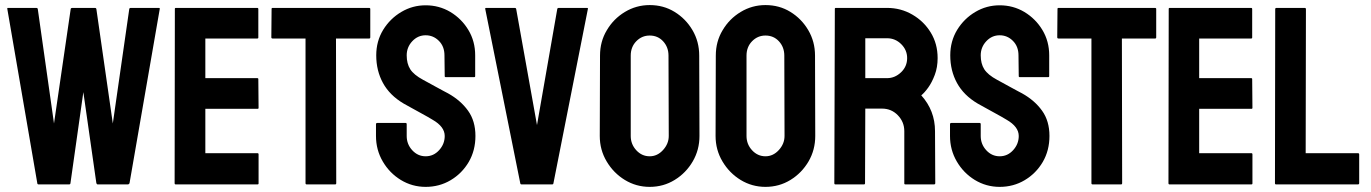

<svg xmlns="http://www.w3.org/2000/svg" viewBox="-20 -727 5404 757"><path d="M252.9 0H131.8Q127.4 0 127 -4.9L8.8 -691.9Q7.8 -695.8 11.7 -695.8H124Q127.9 -695.8 128.9 -691.9L192.9 -240.2L258.8 -691.9Q259.8 -695.8 264.6 -695.8H355Q358.9 -695.8 359.9 -691.9L424.8 -240.2L489.7 -691.9Q490.7 -695.8 494.6 -695.8H606Q610.8 -695.8 609.9 -691.9L490.7 -4.9Q490.2 -2.9 487.8 -1.5L485.8 0H364.7Q361.8 0 359.9 -4.9L308.6 -363.8L257.8 -4.9Q257.3 0 252.9 0Z M995.6 0H672.4Q668.5 0 668.5 -4.9L669.4 -691.9Q669.4 -695.8 673.3 -695.8H994.6Q998.5 -695.8 998.5 -690.9V-579.1Q998.5 -575.2 994.6 -575.2H789.6V-418.9H994.6Q998.5 -418.9 998.5 -415L999.5 -301.8Q999.5 -297.9 995.6 -297.9H789.6V-123H995.6Q999.5 -123 999.5 -118.2V-3.9Q999.5 0 995.6 0Z M1301.8 0H1189Q1184.6 0 1184.6 -4.9V-575.2H1054.7Q1049.8 -575.2 1049.8 -580.1L1050.8 -691.9Q1050.8 -695.8 1054.7 -695.8H1434.6Q1439.9 -695.8 1439.9 -691.9V-580.1Q1439.9 -575.2 1436 -575.2H1304.7L1305.7 -4.9Q1305.7 0 1301.8 0Z M1658.2 9.8Q1605 9.8 1560.1 -17.6Q1515.6 -44.9 1489 -90.6Q1462.4 -136.2 1462.4 -190.9V-236.8Q1462.4 -242.2 1467.3 -242.2H1579.6Q1583.5 -242.2 1583.5 -236.8V-190.9Q1583.5 -158.2 1605.5 -134.5Q1627.4 -110.8 1658.2 -110.8Q1689.5 -110.8 1711.4 -135Q1733.4 -159.2 1733.4 -190.9Q1733.4 -227.5 1685.5 -254.9Q1677.7 -259.8 1665.3 -266.8Q1652.8 -273.9 1635.7 -283.2Q1618.7 -292.5 1602.5 -301.5Q1586.4 -310.5 1571.3 -318.8Q1516.6 -351.1 1490 -399.7Q1463.4 -448.2 1463.4 -508.8Q1463.4 -564.5 1490.7 -609.4Q1518.1 -653.8 1562.3 -679.9Q1606.4 -706.1 1658.2 -706.1Q1711.4 -706.1 1755.9 -679.7Q1800.3 -652.8 1826.9 -608.4Q1853.5 -564 1853.5 -508.8V-426.8Q1853.5 -422.9 1849.6 -422.9H1737.3Q1733.4 -422.9 1733.4 -426.8L1732.4 -508.8Q1732.4 -543.9 1710.4 -565.9Q1688.5 -587.9 1658.2 -587.9Q1627.4 -587.9 1605.5 -564.5Q1583.5 -541 1583.5 -508.8Q1583.5 -476.1 1597.4 -454.1Q1611.3 -432.1 1648.4 -412.1Q1652.3 -410.2 1666.5 -402.3Q1680.7 -394.5 1698 -385Q1715.3 -375.5 1729.5 -367.9Q1743.7 -360.4 1746.6 -358.9Q1796.4 -331.1 1825.4 -290.5Q1854.5 -250 1854.5 -190.9Q1854.5 -133.8 1828.1 -88.4Q1801.3 -43 1756.8 -16.6Q1712.4 9.8 1658.2 9.8Z M2157.2 0H2036.1Q2031.7 0 2031.2 -4.9L1893.1 -691.9Q1892.1 -695.8 1897 -695.8H2010.3Q2014.2 -695.8 2015.1 -691.9L2097.2 -233.9L2177.2 -691.9Q2178.2 -695.8 2182.1 -695.8H2293.9Q2299.3 -695.8 2297.9 -691.9L2162.1 -4.9Q2161.6 0 2157.2 0Z M2541.5 9.8Q2488.3 9.8 2443.4 -17.6Q2398.9 -44.9 2371.8 -90.6Q2344.7 -136.2 2344.7 -190.9L2345.7 -507.8Q2345.7 -563.5 2372.6 -607.9Q2398.9 -652.8 2443.8 -679.9Q2488.8 -707 2541.5 -707Q2596.2 -707 2639.6 -680.2Q2683.6 -653.3 2710.2 -608.2Q2736.8 -563 2736.8 -507.8L2737.8 -190.9Q2737.8 -136.2 2711.4 -90.8Q2684.6 -44.9 2640.1 -17.6Q2595.7 9.8 2541.5 9.8ZM2541.5 -110.8Q2571.8 -110.8 2594.2 -135.5Q2616.7 -160.2 2616.7 -190.9L2615.7 -507.8Q2615.7 -541 2594.7 -564Q2573.7 -586.9 2541.5 -586.9Q2510.7 -586.9 2488.8 -564.5Q2466.8 -542 2466.8 -507.8V-190.9Q2466.8 -158.2 2488.8 -134.5Q2510.7 -110.8 2541.5 -110.8Z M2998 9.8Q2944.8 9.8 2899.9 -17.6Q2855.5 -44.9 2828.4 -90.6Q2801.3 -136.2 2801.3 -190.9L2802.2 -507.8Q2802.2 -563.5 2829.1 -607.9Q2855.5 -652.8 2900.4 -679.9Q2945.3 -707 2998 -707Q3052.7 -707 3096.2 -680.2Q3140.1 -653.3 3166.7 -608.2Q3193.4 -563 3193.4 -507.8L3194.3 -190.9Q3194.3 -136.2 3168 -90.8Q3141.1 -44.9 3096.7 -17.6Q3052.2 9.8 2998 9.8ZM2998 -110.8Q3028.3 -110.8 3050.8 -135.5Q3073.2 -160.2 3073.2 -190.9L3072.3 -507.8Q3072.3 -541 3051.3 -564Q3030.3 -586.9 2998 -586.9Q2967.3 -586.9 2945.3 -564.5Q2923.3 -542 2923.3 -507.8V-190.9Q2923.3 -158.2 2945.3 -134.5Q2967.3 -110.8 2998 -110.8Z M3386.7 0H3273.4Q3269.5 0 3269.5 -4.9L3271.5 -691.9Q3271.5 -695.8 3275.4 -695.8H3477.5Q3531.7 -695.8 3577.1 -669.4Q3622.6 -643.1 3649.7 -598.6Q3676.8 -554.2 3676.8 -498Q3676.8 -461.4 3665.5 -431.6Q3654.3 -401.9 3639.4 -381.3Q3624.5 -360.8 3612.3 -351.1Q3666.5 -291 3666.5 -210L3667.5 -4.9Q3667.5 0 3662.6 0H3549.3Q3545.4 0 3545.4 -2.9V-210Q3545.4 -246.1 3520 -272.5Q3494.6 -298.8 3457.5 -298.8H3391.6L3390.6 -4.9Q3390.6 0 3386.7 0ZM3477.5 -576.2H3391.6V-418.9H3477.5Q3508.3 -418.9 3532.5 -441.9Q3556.6 -464.8 3556.6 -498Q3556.6 -529.8 3533.2 -553Q3509.8 -576.2 3477.5 -576.2Z M3921.4 9.8Q3868.2 9.8 3823.2 -17.6Q3778.8 -44.9 3752.2 -90.6Q3725.6 -136.2 3725.6 -190.9V-236.8Q3725.6 -242.2 3730.5 -242.2H3842.8Q3846.7 -242.2 3846.7 -236.8V-190.9Q3846.7 -158.2 3868.7 -134.5Q3890.6 -110.8 3921.4 -110.8Q3952.6 -110.8 3974.6 -135Q3996.6 -159.2 3996.6 -190.9Q3996.6 -227.5 3948.7 -254.9Q3940.9 -259.8 3928.5 -266.8Q3916 -273.9 3898.9 -283.2Q3881.8 -292.5 3865.7 -301.5Q3849.6 -310.5 3834.5 -318.8Q3779.8 -351.1 3753.2 -399.7Q3726.6 -448.2 3726.6 -508.8Q3726.6 -564.5 3753.9 -609.4Q3781.2 -653.8 3825.4 -679.9Q3869.6 -706.1 3921.4 -706.1Q3974.6 -706.1 4019 -679.7Q4063.5 -652.8 4090.1 -608.4Q4116.7 -564 4116.7 -508.8V-426.8Q4116.7 -422.9 4112.8 -422.9H4000.5Q3996.6 -422.9 3996.6 -426.8L3995.6 -508.8Q3995.6 -543.9 3973.6 -565.9Q3951.7 -587.9 3921.4 -587.9Q3890.6 -587.9 3868.7 -564.5Q3846.7 -541 3846.7 -508.8Q3846.7 -476.1 3860.6 -454.1Q3874.5 -432.1 3911.6 -412.1Q3915.5 -410.2 3929.7 -402.3Q3943.8 -394.5 3961.2 -385Q3978.5 -375.5 3992.7 -367.9Q4006.8 -360.4 4009.8 -358.9Q4059.6 -331.1 4088.6 -290.5Q4117.7 -250 4117.7 -190.9Q4117.7 -133.8 4091.3 -88.4Q4064.5 -43 4020 -16.6Q3975.6 9.8 3921.4 9.8Z M4400.4 0H4287.6Q4283.2 0 4283.2 -4.9V-575.2H4153.3Q4148.4 -575.2 4148.4 -580.1L4149.4 -691.9Q4149.4 -695.8 4153.3 -695.8H4533.2Q4538.6 -695.8 4538.6 -691.9V-580.1Q4538.6 -575.2 4534.7 -575.2H4403.3L4404.3 -4.9Q4404.3 0 4400.4 0Z M4914.1 0H4590.8Q4586.9 0 4586.9 -4.9L4587.9 -691.9Q4587.9 -695.8 4591.8 -695.8H4913.1Q4917 -695.8 4917 -690.9V-579.1Q4917 -575.2 4913.1 -575.2H4708V-418.9H4913.1Q4917 -418.9 4917 -415L4918 -301.8Q4918 -297.9 4914.1 -297.9H4708V-123H4914.1Q4918 -123 4918 -118.2V-3.9Q4918 0 4914.1 0Z M5334 0H5010.7Q5006.8 0 5006.8 -4.9L5007.8 -690.9Q5007.8 -695.8 5012.7 -695.8H5124Q5128.9 -695.8 5128.9 -690.9L5127.9 -123H5334Q5338.9 -123 5338.9 -118.2V-4.9Q5338.9 0 5334 0Z"/></svg>

Font: Bayon
Style: Regular
Weight: 400
Designer: Danh Hong
Version: Version 8.001; ttfautohint (v1.8.3)